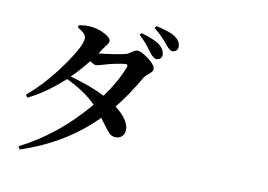

<svg xmlns="http://www.w3.org/2000/svg" viewBox="-91 -977 1682 1203"><g transform="rotate(10 750.0 -376.0)"><path d="M101.6 79.1 90.8 60.5Q324.2 -56.6 508.8 -277.3Q440.4 -348.6 317.4 -407.2Q205.1 -303.7 92.8 -249L80.1 -265.6Q188.5 -356.4 288.1 -496.1Q382.8 -628.9 382.8 -678.7Q382.8 -707 328.1 -737.3L330.1 -751Q362.3 -758.8 398.4 -756.8Q446.3 -754.9 493.2 -731.4Q538.1 -708 538.1 -688.5Q538.1 -674.8 524.4 -658.2Q514.6 -646.5 508.8 -637.7Q501 -625 483.4 -599.6Q515.6 -601.6 577.1 -611.3Q638.7 -621.1 657.2 -627Q668 -629.9 685.5 -643.6Q708 -659.2 720.7 -659.2Q745.1 -659.2 791 -625Q840.8 -587.9 840.8 -560.5Q840.8 -546.9 814.5 -526.4Q793.9 -509.8 788.1 -500Q716.8 -376 646.5 -290Q733.4 -223.6 736.3 -161.1Q737.3 -134.8 721.7 -117.7Q706.1 -100.6 681.6 -100.6Q659.2 -99.6 640.6 -115.2Q628.9 -126 600.6 -164.1Q582 -189.5 570.3 -205.1Q382.8 -13.7 101.6 79.1ZM560.5 -343.8Q633.8 -443.4 673.8 -544.9Q680.7 -563.5 661.1 -563.5Q642.6 -562.5 598.6 -553.7Q554.7 -544.9 533.2 -537.1Q528.3 -536.1 518.6 -533.2Q492.2 -524.4 478.5 -524.4Q466.8 -524.4 441.4 -543Q389.6 -477.5 336.9 -426.8Q473.6 -388.7 560.5 -343.8ZM847.7 -627Q828.1 -627 801.8 -661.1Q798.8 -665 793.9 -671.9Q756.8 -723.6 716.8 -758.8L726.6 -771.5Q817.4 -746.1 850.6 -717.8Q879.9 -691.4 880.9 -661.1Q881.8 -647.5 873 -638.2Q864.3 -628.9 847.7 -627ZM938.5 -693.4Q925.8 -693.4 914.1 -704.1Q906.2 -710 888.7 -731.4Q886.7 -733.4 883.8 -737.3Q848.6 -780.3 801.8 -817.4L811.5 -831.1Q900.4 -811.5 933.6 -789.1Q969.7 -763.7 970.7 -729.5Q971.7 -713.9 962.4 -704.1Q953.1 -694.3 938.5 -693.4Z"/></g></svg>

Font: Bpmf GenYo Min B
Style: B
Weight: 700
Foundry: But Ko
Version: Version 1.320